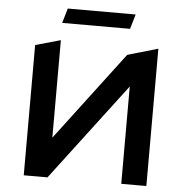

<svg xmlns="http://www.w3.org/2000/svg" viewBox="-58 -919 937 975"><g transform="rotate(5 411.0 -431.5)"><path d="M248 -863 226 -788H572L594 -863ZM99 0H220L596 -496V0H724V-700L569 -655L227 -203V-700L99 -664Z"/></g></svg>

Font: Talent
Style: Bold
Weight: 600
Designer: Mike Powis
Version: Version 1.001;hotconv 1.0.109;makeotfexe 2.5.65596